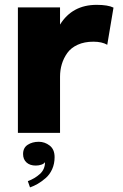

<svg xmlns="http://www.w3.org/2000/svg" viewBox="-20 -562 519 812"><path d="M55.7 0V-530.8H233.9V-458Q285.6 -541.5 388.7 -541.5Q436.5 -541.5 460 -529.8L433.6 -372.6Q411.1 -385.7 375 -385.7Q336.9 -385.7 308.6 -372.8Q280.3 -359.9 264.6 -337.9Q249 -315.9 241.5 -290.8Q233.9 -265.6 233.9 -237.3V0ZM131.3 138.2Q106.4 138.2 92 125Q77.6 111.8 77.6 89.4Q77.6 63 97.2 50.3Q116.7 37.6 144 37.6Q169.4 37.6 190.2 53.7Q210.9 69.8 210.9 102.5Q210.9 130.4 200.7 153.3Q190.4 176.3 173.1 191.2Q155.8 206.1 139.9 215.3Q124 224.6 106.9 230.5L97.7 204.1Q127 193.4 148.7 173.8Q170.4 154.3 170.4 123.5Q166.5 130.4 155.3 134.3Q144 138.2 131.3 138.2Z"/></svg>

Font: Epilogue ExtraBold
Style: Regular
Weight: 800
Designer: Tyler Finck
Foundry: Etcetera Type Co
Version: Version 2.112